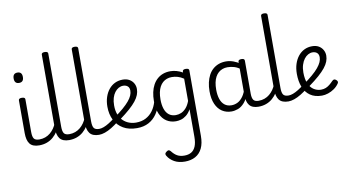

<svg xmlns="http://www.w3.org/2000/svg" viewBox="-119 -1271 3762 2047"><g transform="rotate(-10 1762.0 -248.0)"><path d="M231 17Q195 17 169.5 7Q144 -3 129 -23Q114 -43 107 -72Q100 -101 100 -139V-493Q100 -504 108.5 -509.5Q117 -515 134 -515Q152 -515 161 -509.5Q170 -504 170 -493V-139Q170 -88 185 -66.5Q200 -45 244 -45Q255 -45 261 -35.5Q267 -26 266 -14Q265 -2 256.5 7.5Q248 17 231 17ZM135 -676Q110 -676 97.5 -690Q85 -704 85 -732Q85 -760 97.5 -774Q110 -788 135 -788Q160 -788 172.5 -774Q185 -760 185 -732Q185 -704 172.5 -690Q160 -676 135 -676Z M230 17Q218 17 212 7.5Q206 -2 207 -14Q208 -26 217 -35.5Q226 -45 243 -45Q278 -45 308 -56Q338 -67 362 -87Q386 -107 404 -133Q422 -159 433 -188Q438 -201 448 -200Q458 -199 465.5 -191Q473 -183 470 -173Q457 -132 435 -97.5Q413 -63 383 -37Q353 -11 314.5 3Q276 17 230 17Z M556 17Q520 17 494.5 7Q469 -3 454 -23Q439 -43 432 -72Q425 -101 425 -139V-931Q425 -942 433.5 -947.5Q442 -953 459 -953Q477 -953 486 -947.5Q495 -942 495 -931V-139Q495 -88 510 -66.5Q525 -45 569 -45Q580 -45 586 -35.5Q592 -26 591 -14Q590 -2 581.5 7.5Q573 17 556 17Z M554 17Q542 17 536 7.5Q530 -2 531 -14Q532 -26 541 -35.5Q550 -45 567 -45Q602 -45 632 -56Q662 -67 686 -87Q710 -107 728 -133Q746 -159 757 -188Q762 -201 772 -200Q782 -199 789.5 -191Q797 -183 794 -173Q781 -132 759 -97.5Q737 -63 707 -37Q677 -11 638.5 3Q600 17 554 17Z M880 17Q844 17 818.5 7Q793 -3 778 -23Q763 -43 756 -72Q749 -101 749 -139V-931Q749 -942 757.5 -947.5Q766 -953 783 -953Q801 -953 810 -947.5Q819 -942 819 -931V-139Q819 -88 834 -66.5Q849 -45 893 -45Q904 -45 910 -35.5Q916 -26 915 -14Q914 -2 905.5 7.5Q897 17 880 17Z M878 17Q866 17 860 7.5Q854 -2 855 -14Q856 -26 865 -35.5Q874 -45 891 -45Q913 -45 940 -55Q967 -65 998.5 -84.5Q1030 -104 1065 -131Q1075 -140 1085 -137Q1095 -134 1101 -124.5Q1107 -115 1106.5 -104Q1106 -93 1096 -86Q1055 -54 1016.5 -30.5Q978 -7 943 5Q908 17 878 17Z M1072 -135Q1132 -178 1173 -213.5Q1214 -249 1239.5 -279.5Q1265 -310 1276.5 -337Q1288 -364 1288 -390Q1288 -422 1269 -438Q1250 -454 1220 -454Q1195 -454 1171.5 -441Q1148 -428 1129.5 -403.5Q1111 -379 1100.5 -344Q1090 -309 1090 -264Q1090 -206 1106.5 -164.5Q1123 -123 1151.5 -96Q1180 -69 1215.5 -56Q1251 -43 1290 -43Q1303 -43 1309.5 -34Q1316 -25 1316 -13Q1316 -1 1309.5 8Q1303 17 1290 17Q1202 17 1141.5 -18.5Q1081 -54 1049 -117Q1017 -180 1017 -262Q1017 -319 1032.5 -366Q1048 -413 1076 -447.5Q1104 -482 1142.5 -500.5Q1181 -519 1227 -519Q1269 -519 1298.5 -502Q1328 -485 1344 -457Q1360 -429 1360 -395Q1360 -363 1348 -331.5Q1336 -300 1309 -266Q1282 -232 1238 -193Q1194 -154 1130 -107Z M1290 17Q1278 17 1271.5 8Q1265 -1 1265 -13Q1265 -25 1271.5 -34Q1278 -43 1290 -43Q1351 -43 1396.5 -67Q1442 -91 1472.5 -133Q1503 -175 1518 -229Q1521 -240 1531.5 -240.5Q1542 -241 1550.5 -234.5Q1559 -228 1557 -217Q1542 -146 1506.5 -93.5Q1471 -41 1417 -12Q1363 17 1290 17Z M1732 457Q1664 457 1617 430.5Q1570 404 1545 362Q1537 350 1539 339Q1541 328 1557 317Q1572 306 1581 308Q1590 310 1600 321Q1628 358 1659.5 375.5Q1691 393 1736 393Q1780 393 1811 375Q1842 357 1858.5 317Q1875 277 1875 213V-84Q1852 -43 1823.5 -21Q1795 1 1766.5 9Q1738 17 1711 17Q1654 17 1610 -11.5Q1566 -40 1541 -96.5Q1516 -153 1516 -236Q1516 -287 1525.5 -330.5Q1535 -374 1554 -409Q1573 -444 1600.5 -468.5Q1628 -493 1663.5 -506Q1699 -519 1743 -519Q1776 -519 1809.5 -509.5Q1843 -500 1875 -482V-493Q1875 -504 1883.5 -509.5Q1892 -515 1909 -515Q1927 -515 1936 -509.5Q1945 -504 1945 -493V216Q1945 297 1919 350.5Q1893 404 1845 430.5Q1797 457 1732 457ZM1721 -48Q1751 -48 1779.5 -60Q1808 -72 1833 -100Q1858 -128 1875 -174V-415Q1842 -437 1811 -446Q1780 -455 1747 -455Q1718 -455 1693.5 -446Q1669 -437 1649.5 -420Q1630 -403 1616 -377Q1602 -351 1595 -317Q1588 -283 1588 -240Q1588 -182 1602.5 -138.5Q1617 -95 1647 -71.5Q1677 -48 1721 -48Z M2313 17Q2256 17 2212 -11.5Q2168 -40 2143 -96.5Q2118 -153 2118 -236Q2118 -287 2128 -330.5Q2138 -374 2156.5 -409Q2175 -444 2203 -468.5Q2231 -493 2266.5 -506Q2302 -519 2345 -519Q2385 -519 2425 -504.5Q2465 -490 2499 -465V-403Q2460 -433 2424 -444Q2388 -455 2350 -455Q2321 -455 2296.5 -446Q2272 -437 2252.5 -420Q2233 -403 2219 -377Q2205 -351 2198 -317Q2191 -283 2191 -240Q2191 -182 2205.5 -138.5Q2220 -95 2250 -71.5Q2280 -48 2324 -48Q2359 -48 2391 -64Q2423 -80 2449.5 -117Q2476 -154 2493 -215L2511 -163Q2489 -88 2455 -49Q2421 -10 2384 3.5Q2347 17 2313 17ZM2605 17Q2572 17 2547 7.5Q2522 -2 2506.5 -21.5Q2491 -41 2484 -69.5Q2477 -98 2477 -136V-491Q2477 -503 2485.5 -509Q2494 -515 2512 -515Q2529 -515 2537.5 -509.5Q2546 -504 2546 -492V-136Q2546 -88 2561 -66.5Q2576 -45 2618 -45Q2626 -45 2630.5 -35.5Q2635 -26 2634 -14Q2633 -2 2626 7.5Q2619 17 2605 17Z M2604 17Q2592 17 2586 7.5Q2580 -2 2581 -14Q2582 -26 2591 -35.5Q2600 -45 2617 -45Q2652 -45 2682 -56Q2712 -67 2736 -87Q2760 -107 2778 -133Q2796 -159 2807 -188Q2812 -201 2822 -200Q2832 -199 2839.5 -191Q2847 -183 2844 -173Q2831 -132 2809 -97.5Q2787 -63 2757 -37Q2727 -11 2688.5 3Q2650 17 2604 17Z M2930 17Q2894 17 2868.5 7Q2843 -3 2828 -23Q2813 -43 2806 -72Q2799 -101 2799 -139V-931Q2799 -942 2807.5 -947.5Q2816 -953 2833 -953Q2851 -953 2860 -947.5Q2869 -942 2869 -931V-139Q2869 -88 2884 -66.5Q2899 -45 2943 -45Q2954 -45 2960 -35.5Q2966 -26 2965 -14Q2964 -2 2955.5 7.5Q2947 17 2930 17Z M2928 17Q2916 17 2910 7.5Q2904 -2 2905 -14Q2906 -26 2915 -35.5Q2924 -45 2941 -45Q2963 -45 2990 -55Q3017 -65 3048.5 -84.5Q3080 -104 3115 -131Q3125 -140 3135 -137Q3145 -134 3151 -124.5Q3157 -115 3156.5 -104Q3156 -93 3146 -86Q3105 -54 3066.5 -30.5Q3028 -7 2993 5Q2958 17 2928 17Z M3292 18Q3215 18 3165 -17Q3115 -52 3091 -114Q3067 -176 3067 -256Q3067 -315 3082.5 -363Q3098 -411 3126 -446Q3154 -481 3192.5 -500Q3231 -519 3277 -519Q3320 -519 3349 -502Q3378 -485 3394 -456.5Q3410 -428 3410 -395Q3410 -363 3398 -331.5Q3386 -300 3358.5 -265.5Q3331 -231 3286 -191.5Q3241 -152 3175 -104L3117 -131Q3179 -176 3221 -212Q3263 -248 3288.5 -279Q3314 -310 3326 -337Q3338 -364 3338 -390Q3338 -421 3319.5 -437.5Q3301 -454 3270 -454Q3246 -454 3222.5 -441Q3199 -428 3180 -403Q3161 -378 3149.5 -341.5Q3138 -305 3138 -259Q3138 -185 3159.5 -137.5Q3181 -90 3216.5 -68Q3252 -46 3293 -46Q3322 -46 3345 -55.5Q3368 -65 3388 -81.5Q3408 -98 3426 -117Q3438 -129 3448 -129Q3458 -129 3469 -120Q3480 -111 3483 -101Q3486 -91 3478 -80Q3457 -49 3425.5 -27Q3394 -5 3359 6.5Q3324 18 3292 18Z"/></g></svg>

Font: Playwrite US Modern Light
Style: Regular
Weight: 300
Designer: Veronika Burian, José Scaglione
Foundry: TypeTogether
Version: Version 1.003